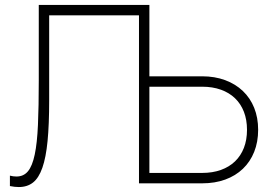

<svg xmlns="http://www.w3.org/2000/svg" viewBox="-20 -740 1102 775"><path d="M583 -432H796Q847 -432 888.8 -416.5Q930.5 -401 960.2 -372.8Q990 -344.5 1006 -304.8Q1022 -265 1022 -216Q1022 -167 1006 -127Q990 -87 960.5 -58.8Q931 -30.5 889.2 -15.2Q847.5 0 796 0H541V-678H178.5V-335Q178.5 -237.5 172 -170.8Q165.5 -104 151 -62.8Q136.5 -21.5 113.2 -3.2Q90 15 56 15Q47.5 15 38.8 14Q30 13 20 11V-31Q33.5 -27.5 46.5 -27.5Q75.5 -27.5 93 -48.8Q110.5 -70 120.2 -116.2Q130 -162.5 133.2 -236.2Q136.5 -310 136.5 -415V-720H583ZM796 -42Q838 -42 871.5 -54Q905 -66 928.5 -88.5Q952 -111 964.5 -143.2Q977 -175.5 977 -216Q977 -256.5 964.5 -288.8Q952 -321 928.5 -343.5Q905 -366 871.5 -378Q838 -390 796 -390H583V-42Z"/></svg>

Font: Vela Sans ExtLt
Style: Regular
Weight: 200
Designer: Principal design: Mikhail Sharanda - project Manrope.
Design modification: Ravid Balaliev
Foundry: Mikhail Sharanda
Version: Version 1.001